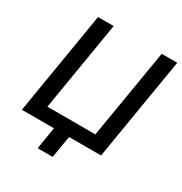

<svg xmlns="http://www.w3.org/2000/svg" viewBox="-200 -876 1120 1180"><g transform="rotate(30 360.0 -286.0)"><path d="M595.7 0H33.7L154.3 -727.5H265.1L160.2 -94.7H500.5L606 -727.5H716.3ZM235.8 156.2 266.6 -31.2H374L342.3 156.2Z"/></g></svg>

Font: Inter 16pt Medium
Style: Italic
Weight: 500
Italic angle: -9.3988°
Version: Version 4.001;git-66647c0bb